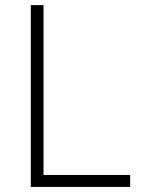

<svg xmlns="http://www.w3.org/2000/svg" viewBox="-20 -734 553 754"><path d="M101.1 0V-713.9H150.9V-46.9H491.2V0Z"/></svg>

Font: TypoPRO Open Sans
Style: Regular
Weight: 300
Foundry: Ascender Corporation
Version: Version 1.10